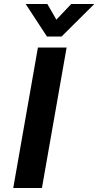

<svg xmlns="http://www.w3.org/2000/svg" viewBox="-20 -937 490 957"><path d="M169 -700H312L189 0H46ZM108 -917H216L261 -839L335 -917H450L287 -755H214Z"/></svg>

Font: Sarabun
Style: Bold Italic
Weight: 700
Italic angle: -10°
Designer: Suppakit Chalermlarp | Katatrad Co.,Ltd.
Foundry: Cadson Demak Co.,Ltd.
Version: Version 1.000; ttfautohint (v1.6)